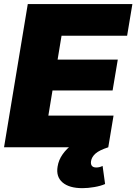

<svg xmlns="http://www.w3.org/2000/svg" viewBox="-20 -748 692 975"><path d="M0.5 0 121.1 -727.5H652.3L625.5 -566.4H292.5L272.5 -445.3H578.1L551.8 -288.6H246.6L225.6 -161.1H556.6L529.8 0ZM398.4 207.5Q331.5 207.5 297.6 178.5Q263.7 149.4 272.5 97.7Q277.8 64 298.3 35.2Q318.8 6.3 346.7 -13.2L529.8 0Q484.4 14.6 465.1 31.7Q445.8 48.8 442.4 69.8Q439.9 85.4 446.5 94Q453.1 102.5 468.8 102.5Q477.1 102.5 485.1 100.6Q493.2 98.6 501 94.7L513.7 186.5Q491.7 196.3 459.2 201.9Q426.8 207.5 398.4 207.5Z"/></svg>

Font: Inter 17pt Black
Style: Italic
Weight: 900
Italic angle: -9.3988°
Version: Version 4.001;git-66647c0bb